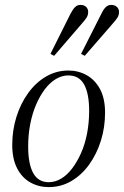

<svg xmlns="http://www.w3.org/2000/svg" viewBox="-20 -752 506 784"><path d="M179 12Q138 12 104 -7Q70 -26 50 -64.5Q30 -103 30 -160Q30 -220 47 -274.5Q64 -329 95 -372Q126 -415 168 -439.5Q210 -464 259 -464Q300 -464 334 -445Q368 -426 388.5 -388Q409 -350 409 -292Q409 -232 392 -177.5Q375 -123 344 -80Q313 -37 271 -12.5Q229 12 179 12ZM179 -8Q205 -8 229.5 -22.5Q254 -37 274.5 -64Q295 -91 311 -127Q327 -163 335.5 -207Q344 -251 344 -299Q344 -370 323.5 -407Q303 -444 259 -444Q233 -444 208.5 -429.5Q184 -415 163.5 -388Q143 -361 127.5 -325Q112 -289 103.5 -245.5Q95 -202 95 -154Q95 -83 115.5 -45.5Q136 -8 179 -8ZM186 -532 268 -696Q278 -715 287 -723.5Q296 -732 308 -732Q324 -732 332 -723.5Q340 -715 340 -704Q340 -691 334.5 -681.5Q329 -672 312 -653L201 -524ZM311 -532 394 -696Q403 -715 412.5 -723.5Q422 -732 434 -732Q449 -732 457.5 -723.5Q466 -715 466 -704Q466 -691 460.5 -681.5Q455 -672 438 -653L326 -524Z"/></svg>

Font: Source Serif 4 60pt
Style: Italic
Weight: 400
Italic angle: -12°
Version: Version 4.004;hotconv 1.0.116;makeotfexe 2.5.65601